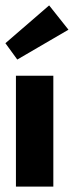

<svg xmlns="http://www.w3.org/2000/svg" viewBox="-27 -691 274 711"><path d="M37 -470.5 -7 -531 155 -671 226.5 -581ZM32 0V-410.5H170.5V0Z"/></svg>

Font: League Spartan
Style: Bold
Weight: 700
Foundry: The League of Moveable Type
Version: Version 2.002